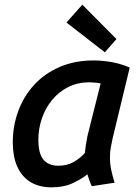

<svg xmlns="http://www.w3.org/2000/svg" viewBox="-20 -794 600 826"><path d="M199 12Q145 11 108.5 -12.5Q72 -36 53.5 -79Q35 -122 35 -182Q35 -252 58.5 -316Q82 -380 127 -429Q172 -478 237 -506Q302 -534 383 -534Q406 -534 433 -531Q460 -528 487.5 -521Q515 -514 538 -503L465 -201Q460 -179 456.5 -159Q453 -139 453 -117Q453 -89 458.5 -63Q464 -37 473 -8L375 7Q370 -3 364.5 -18Q359 -33 356 -44Q334 -26 295 -7Q256 12 199 12ZM231 -81Q269 -81 297.5 -97.5Q326 -114 345 -136Q347 -153 349.5 -171Q352 -189 356 -208L413 -435Q404 -437 389.5 -438.5Q375 -440 365 -440Q315 -440 274.5 -420Q234 -400 205 -365Q176 -330 160.5 -285.5Q145 -241 145 -192Q145 -156 153.5 -131.5Q162 -107 181.5 -94Q201 -81 231 -81ZM431 -569 266 -697 334 -774 481 -626Z"/></svg>

Font: Ubuntu Sans Mono Medium
Style: Italic
Weight: 500
Italic angle: -13.5°
Monospace: yes
Designer: Dalton Maag Ltd
Foundry: Dalton Maag Ltd
Version: Version 1.006